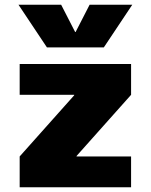

<svg xmlns="http://www.w3.org/2000/svg" viewBox="-20 -790 636 810"><path d="M299 -655 358 -770H538L418 -590H178L58 -770H238L297 -655ZM303 -130H533V0H63V-130L293 -388V-390H63V-520H533V-390L303 -132Z"/></svg>

Font: Mplus 1p Black
Style: Regular
Weight: 900
Version: Version 1.061